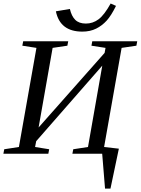

<svg xmlns="http://www.w3.org/2000/svg" viewBox="-31 -895 819 1118"><path d="M768.1 -654.8 763.2 -628.9 677.2 -616.2 575.2 -39.1 661.1 -29.3 612.3 203.1H580.6L564 0H390.6L395.5 -25.9L481.4 -39.1L564.5 -512.7L179.7 -72.8L173.3 -39.1L255.4 -25.9L250.5 0H-11.2L-6.3 -25.9L79.1 -39.1L181.2 -616.2L99.1 -628.9L104 -654.8H366.2L361.3 -628.9L275.4 -616.2L193.8 -152.8L578.1 -586.9L583.5 -616.2L501.5 -628.9L506.3 -654.8ZM468.8 -757.8Q509.8 -757.8 543 -782.7Q576.2 -807.6 613.3 -874.5L644.5 -860.8Q616.7 -804.2 590.1 -774.9Q563.5 -745.6 528.8 -728.3Q494.1 -710.9 448.2 -710.9Q318.8 -710.9 294.4 -829.1L376 -842.8Q385.3 -801.3 407.2 -779.5Q429.2 -757.8 468.8 -757.8Z"/></svg>

Font: Liberation Serif
Style: Italic
Weight: 400
Italic angle: -16.333°
Designer: Steve Matteson
Foundry: Ascender Corporation
Version: Version 2.1.5